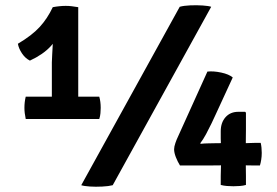

<svg xmlns="http://www.w3.org/2000/svg" viewBox="-20 -709 1060 735"><path d="M279.5 -299.5H178.5V-470Q178.5 -481 179.8 -500Q181 -519 182 -539.8Q183 -560.5 182.5 -577.5L182 -681.5Q195 -684 207.5 -685.2Q220 -686.5 231.5 -686.5Q243.5 -686.5 254.2 -685.2Q265 -684 279.5 -681.5ZM130 -339Q139.5 -339 155 -339Q170.5 -339 178.5 -339H279.5Q288 -339 305.5 -339Q323 -339 331 -339H360Q365.5 -320 365.5 -296Q365.5 -287 364.5 -275.5Q363.5 -264 360 -253.5H78.5Q73.5 -277 73.5 -296Q73.5 -318.5 78.5 -339ZM48.5 -541.5Q102.5 -573.5 132 -605.8Q161.5 -638 182 -681.5L217.5 -615Q203.5 -563.5 174 -531.8Q144.5 -500 94.5 -477Q77 -485.5 64.2 -504.5Q51.5 -523.5 48.5 -541.5ZM668 -683Q684 -687.5 708.5 -688.5Q733 -689.5 755.8 -688Q778.5 -686.5 788.5 -683L411.5 0Q396 4 371.2 5.2Q346.5 6.5 324 5Q301.5 3.5 291 0ZM669 -75.5Q660 -90 653.2 -107.2Q646.5 -124.5 646.5 -137.5Q646.5 -147.5 651.5 -161.8Q656.5 -176 660.5 -184L774 -435Q797.5 -437.5 826.8 -431.2Q856 -425 871 -412.5L806 -271.5Q800 -258 790 -237.2Q780 -216.5 768.8 -195.5Q757.5 -174.5 746.5 -160.5L748.5 -158.5Q761.5 -160 777.5 -160.2Q793.5 -160.5 807 -160.8Q820.5 -161 826.5 -161H921Q928.5 -161 937.5 -161.5Q946.5 -162 954.5 -162H978Q980 -154 981 -143.8Q982 -133.5 982 -123.5Q982 -110.5 980 -97.8Q978 -85 975 -75.5H952Q945.5 -75.5 936.2 -75.8Q927 -76 921 -76H826Q818 -76 805 -75.8Q792 -75.5 781 -75.5ZM825 -35.5Q825 -46.5 825.5 -56.8Q826 -67 826 -76V-146.5Q826 -152.5 825.5 -162.5Q825 -172.5 825 -179V-206.5Q825 -239.5 843.2 -260.2Q861.5 -281 892.5 -281H918.5L921.5 -277.5V-212Q921.5 -199.5 921.2 -186Q921 -172.5 921 -161V-76Q921 -67 921.2 -56.8Q921.5 -46.5 921.5 -35.5V-1Q911.5 2 898.5 3Q885.5 4 873.5 4Q861.5 4 848.8 3Q836 2 825 -1Z"/></svg>

Font: Signika Negative Light SemiBold
Style: Regular
Weight: 600
Version: Version 2.001